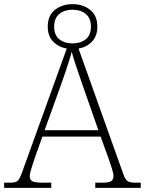

<svg xmlns="http://www.w3.org/2000/svg" viewBox="-23 -909 701 929"><path d="M-3 0V-25H25Q53 -25 62.5 -34Q72 -43 83 -73L300 -674Q260 -681 234 -708Q208 -735 208 -780Q208 -834 243 -861.5Q278 -889 328 -889Q378 -889 413 -861.5Q448 -834 448 -780Q448 -735 422.5 -708Q397 -681 357 -674L575 -63Q584 -38 596.5 -31.5Q609 -25 634 -25H658V0H438V-25H468Q504 -25 515 -32.5Q526 -40 526 -58Q526 -70 518 -95Q510 -120 502 -143L464 -248H182L145 -144Q142 -135 136.5 -118Q131 -101 126 -84Q121 -67 121 -56Q121 -37 136 -31Q151 -25 186 -25H225V0ZM328 -699Q367 -699 392 -719Q417 -739 417 -780Q417 -821 392 -841.5Q367 -862 328 -862Q289 -862 264 -841.5Q239 -821 239 -780Q239 -739 264 -719Q289 -699 328 -699ZM193 -279H453L377 -496Q363 -538 347.5 -582.5Q332 -627 324 -659Q320 -642 311.5 -615.5Q303 -589 293.5 -560Q284 -531 275 -507Z"/></svg>

Font: Noto Serif Malayalam ExtraLight
Style: Regular
Weight: 200
Designer: Indian type Foundry, Jelle Bosma, Monotype Design Team
Foundry: Monotype Imaging Inc.
Version: Version 2.104; ttfautohint (v1.8.4.7-5d5b)